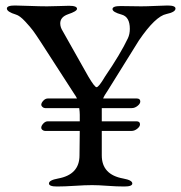

<svg xmlns="http://www.w3.org/2000/svg" viewBox="-20 -673 659 698"><path d="M127 -522Q110 -548 100.5 -561Q91 -574 71.5 -595Q52 -616 38 -620Q5 -630 5 -642Q5 -653 34 -653Q47 -653 86.5 -651.5Q126 -650 151 -650Q168 -650 195 -651Q222 -652 231 -652Q260 -652 260 -641Q260 -632 227 -621Q199 -611 199 -588Q199 -574 208 -560L301 -395Q324 -356 331 -356Q339 -356 362 -395Q418 -477 445 -534Q452 -549 452 -568Q452 -612 422 -620Q389 -629 389 -640Q389 -651 418 -651Q433 -651 456 -650.5Q479 -650 493 -650Q513 -650 546 -651.5Q579 -653 589 -653Q618 -653 618 -642Q618 -629 585 -622Q545 -614 485 -526L373 -346Q358 -324 355 -315H477Q490 -315 490 -304Q490 -296 480 -288Q470 -280 459 -280H350V-232H476Q489 -232 489 -221Q489 -213 479 -205Q469 -197 458 -197H350V-108Q350 -38 428 -24Q461 -18 461 -6Q461 5 432 5Q404 5 370.5 2.5Q337 0 315 0Q290 0 252 2.5Q214 5 187 5Q158 5 158 -6Q158 -18 191 -24Q269 -38 269 -108L270 -197H144Q139 -197 134.5 -200.5Q130 -204 130 -209Q130 -216 137.5 -224Q145 -232 154 -232H270V-256Q270 -266 268 -280H144Q139 -280 134.5 -284Q130 -288 130 -292Q130 -299 137.5 -307Q145 -315 154 -315H260Q253 -328 251 -330Z"/></svg>

Font: EB Garamond SC 12
Style: Regular
Weight: 400
Version: Version 0.016 ; ttfautohint (v0.97) -l 8 -r 50 -G 200 -x 0 -